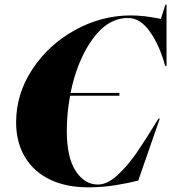

<svg xmlns="http://www.w3.org/2000/svg" viewBox="-20 -790 733 822"><path d="M540 -724Q597 -724 669 -709L688 -770H693V-508H687Q664 -594 622.5 -653.5Q581 -713 528 -713Q441 -713 375.5 -621.5Q310 -530 282 -392H491V-380H280Q266 -304 266 -230Q266 -116 304 -58Q342 0 399 0Q440 0 483.5 -40.5Q527 -81 564 -134.5Q601 -188 647 -264Q655 -276 658 -282H664L572 -17Q534 -7 477 2.5Q420 12 358 12Q262 12 192.5 -22Q123 -56 86 -119Q49 -182 49 -266Q49 -388 118.5 -493.5Q188 -599 301.5 -661.5Q415 -724 540 -724Z"/></svg>

Font: Nyght Serif Dark Italic
Style: Regular
Weight: 800
Italic angle: -16°
Designer: Maksym Kobuzan
Version: Version 0.400